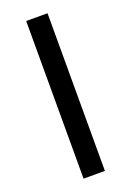

<svg xmlns="http://www.w3.org/2000/svg" viewBox="-140 -768 559 820"><g transform="rotate(-20 140.0 -358.0)"><path d="M188.5 0H91.5V-716.5H188.5Z"/></g></svg>

Font: Lato 2
Style: Regular
Weight: 400
Designer: Lukasz Dziedzic with Adam Twardoch and Botio Nikoltchev
Foundry: tyPoland Lukasz Dziedzic
Version: Version 2.015; 2015-08-06; http://www.latofonts.com/